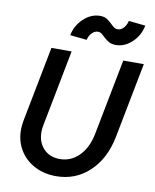

<svg xmlns="http://www.w3.org/2000/svg" viewBox="-100 -1003 883 1095"><g transform="rotate(10 341.5 -456.0)"><path d="M58 -210Q58 -232 63 -262L148 -700H265L180 -262Q175 -237 175 -219Q175 -159 210.5 -121.5Q246 -84 304 -84Q369 -84 416 -131.5Q463 -179 479 -262L564 -700H683L598 -262Q572 -133 492 -58.5Q412 16 300 16Q230 16 174.5 -13.5Q119 -43 88.5 -94.5Q58 -146 58 -210ZM390 -928Q414 -928 429 -919Q444 -910 461 -893Q473 -881 481.5 -875.5Q490 -870 501 -870Q520 -870 535.5 -887Q551 -904 556 -928L653 -918Q642 -860 599.5 -820Q557 -780 506 -780Q482 -780 467 -788.5Q452 -797 433 -814Q421 -826 413 -831.5Q405 -837 394 -837Q375 -837 359 -820.5Q343 -804 338 -780L241 -790Q252 -847 295 -887.5Q338 -928 390 -928Z"/></g></svg>

Font: MedMera Sans Semibold
Style: Italic
Weight: 600
Italic angle: -11°
Designer: Kasper Nordkvist
Foundry: UNCUT.wtf
Version: Version 1.300